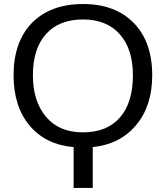

<svg xmlns="http://www.w3.org/2000/svg" viewBox="-20 -718 818 946"><path d="M437 208H342.8V6.8Q205.6 -4.9 126 -99.1Q46.9 -192.9 46.9 -347.2Q46.9 -511.7 137.2 -605Q229 -698.2 389.2 -698.2Q547.9 -698.2 638.9 -605Q730 -511.7 730 -347.2Q730 -195.8 650.9 -102.1Q573.2 -7.8 437 6.8ZM634.8 -347.2Q634.8 -476.6 570.1 -549.3Q505.4 -622.1 389.2 -622.1Q271.5 -622.1 206.8 -550.3Q142.1 -478.5 142.1 -347.2Q142.1 -218.8 207 -142.1Q271.5 -65.9 388.2 -65.9Q507.3 -65.9 571 -139.2Q634.8 -212.4 634.8 -347.2Z"/></svg>

Font: Libra Sans Modern
Style: Regular
Weight: 400
Foundry: Stefan Peev, Context Ltd
Version: Version 1.000